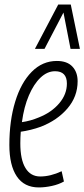

<svg xmlns="http://www.w3.org/2000/svg" viewBox="-20 -811 370 841"><path d="M260 -16Q237 -3 207 3.5Q177 10 150 10Q86 10 53.5 -38.5Q21 -87 21 -176Q21 -282 46.5 -365.5Q72 -449 119 -496.5Q166 -544 229 -544Q274 -544 297 -519.5Q320 -495 320 -455Q320 -388 275.5 -336Q231 -284 159 -256Q137 -248 114.5 -242.5Q92 -237 71 -234Q69 -209 69 -183Q69 -112 91.5 -75Q114 -38 156 -38Q201 -38 250 -61ZM221 -499Q187 -499 157.5 -471Q128 -443 106.5 -393Q85 -343 76 -276Q113 -281 151 -297Q206 -319 239.5 -358.5Q273 -398 273 -445Q273 -499 221 -499ZM133 -597 235 -791H290L330 -597H289L258 -756L175 -597Z"/></svg>

Font: Georama Condensed Light
Style: Italic
Weight: 300
Width: 3
Italic angle: -9°
Designer: Jean-Baptiste Levee
Foundry: Production Type
Version: Version 1.000